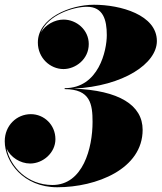

<svg xmlns="http://www.w3.org/2000/svg" viewBox="-20 -779 681 809"><path d="M581 -232C581 -336 481.5 -398.5 290 -405.5C500.5 -416 641 -511.5 641 -606C641 -716.5 487.5 -759 376 -759C274 -759 139.5 -702.5 139.5 -600C139.5 -534 192 -488 247.5 -488C297.5 -488 354 -528.5 354 -593.5C354 -653.5 302 -696.5 247.5 -696.5C211 -696.5 171.5 -675 152.5 -642.5C182.5 -716.5 289.5 -750.5 346 -750.5C415 -750.5 430 -695 430 -631C430 -567 396.5 -407.5 252.5 -407.5V-403.5C361.5 -403.5 370 -339 370 -265C370 -156 330 0.5 201 0.5C95.5 0.5 24 -76 8 -152.5C24 -117 65 -90 107 -90C161.5 -90 213.5 -135.5 213.5 -192.5C213.5 -253.5 165.5 -298 110 -298C50 -298 0 -250 0 -184C0 -96.5 79 10 221 10C387 10 581 -67 581 -232Z"/></svg>

Font: Bodoni* 36pt Fatface
Style: Italic
Weight: 900
Italic angle: -13°
Version: Version 2.3